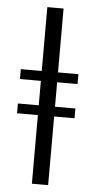

<svg xmlns="http://www.w3.org/2000/svg" viewBox="-57 -866 446 900"><g transform="rotate(5 165.5 -415.5)"><path d="M128.5 0V-323H30.5V-369H128.5V-484H30V-530.5H128.5V-831H205V-530.5H301V-484H205V-369H301V-323H205V0Z"/></g></svg>

Font: Merriweather 60pt Light
Style: Regular
Weight: 300
Version: Version 2.100